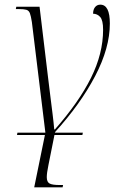

<svg xmlns="http://www.w3.org/2000/svg" viewBox="-20 -565 521 825"><path d="M53 15 55 5H175L117 -470Q113 -496 108.5 -508Q104 -520 93 -523Q82 -526 61 -526H48L50 -536H150L186 -236Q190 -202 195.5 -158.5Q201 -115 206 -74.5Q211 -34 213 -9H216Q319 -126 371 -230.5Q423 -335 423 -437Q423 -478 410.5 -492Q398 -506 380 -506Q380 -524 388.5 -534.5Q397 -545 411 -545Q452 -545 452 -464Q452 -359 389 -238.5Q326 -118 217 2L216 5H336L334 15H214L188 145Q181 179 181 196Q181 217 193 223.5Q205 230 236 230H251L249 240H127L173 15Z"/></svg>

Font: Noto Serif Display SemiCondensed ExtraLight
Style: Italic
Weight: 200
Width: 4
Italic angle: -12°
Designer: Monotype Design Team
Foundry: Monotype Imaging Inc.
Version: Version 2.009